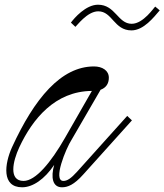

<svg xmlns="http://www.w3.org/2000/svg" viewBox="-20 -782 698 815"><path d="M74 13C119 13 169 -21 210 -82C195 -29 203 13 243 13C267 13 294 3 334 -42L540 -271L520 -290L308 -54C281 -24 265 -14 249 -14C203 -14 260 -152 284 -189L407 -401C429 -409 442 -426 442 -452C442 -483 414 -500 379 -500C239 -500 126 -364 31 -157C-1 -86 -14 13 74 13ZM62 -157C118 -277 214 -395 370 -396L256 -197C196 -92 131 -14 80 -14C16 -14 34 -97 62 -157ZM281 -686 300 -668C305 -671 350 -734 397 -734C457 -734 464 -653 538 -653C590 -653 633 -709 658 -738L639 -754C634 -751 589 -681 539 -681C480 -681 470 -762 396 -762C344 -762 295 -705 281 -686Z"/></svg>

Font: Louise
Style: Regular
Weight: 400
Designer: Ange Degheest & Luna Delabre & Camille Depalle
Foundry: Velvetyne Type Foundry
Version: Version 1.000;FEAKit 1.0